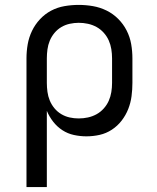

<svg xmlns="http://www.w3.org/2000/svg" viewBox="-20 -548 640 783"><path d="M88 215V-310Q88 -339 93 -367.5Q98 -396 110.5 -422Q123 -448 143 -469.5Q163 -491 188.5 -504.5Q214 -518 243 -523Q272 -528 301 -528Q330 -528 359 -523Q388 -518 414.5 -505Q441 -492 462 -471Q483 -450 496.5 -423.5Q510 -397 515 -368Q520 -339 520 -310V-210Q520 -183 516.5 -156Q513 -129 503 -103.5Q493 -78 476 -56Q459 -34 436 -19Q413 -4 386.5 2Q360 8 332 8Q307 8 281.5 2.5Q256 -3 234.5 -17Q213 -31 197 -51.5Q181 -72 171 -96V215ZM301 -65Q320 -65 338.5 -69Q357 -73 373.5 -82Q390 -91 403 -105.5Q416 -120 423.5 -137Q431 -154 434 -172.5Q437 -191 437 -210V-310Q437 -329 434 -347.5Q431 -366 423.5 -383Q416 -400 403 -414.5Q390 -429 373.5 -438Q357 -447 338.5 -451Q320 -455 301 -455Q283 -455 264.5 -451Q246 -447 230 -437.5Q214 -428 202 -413.5Q190 -399 183 -382Q176 -365 173.5 -346.5Q171 -328 171 -310V-210Q171 -192 173.5 -173.5Q176 -155 183 -138Q190 -121 202 -106.5Q214 -92 230 -82.5Q246 -73 264 -69Q282 -65 301 -65Z"/></svg>

Font: Iosevka Custom Extended
Style: Regular
Weight: 400
Width: 7
Monospace: yes
Designer: Belleve Invis
Foundry: Belleve Invis
Version: Version 11.2.4; ttfautohint (v1.8.4)